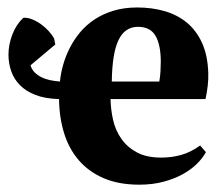

<svg xmlns="http://www.w3.org/2000/svg" viewBox="-20 -488 604 519"><path d="M536.6 -76.7Q527.8 -60.5 512 -44.9Q496.1 -29.3 473.4 -16.8Q450.7 -4.4 421.4 3.4Q392.1 11.2 356.4 11.2Q300.8 11.2 260.3 -6.3Q219.7 -23.9 193.1 -54.7Q166.5 -85.4 153.3 -127.9Q140.1 -170.4 139.6 -220.2Q102.1 -221.2 76.2 -231.2Q50.3 -241.2 33.9 -257.8Q17.6 -274.4 10.3 -295.7Q2.9 -316.9 2.9 -340.3Q2.9 -367.2 13.2 -394.3Q23.4 -421.4 43 -439.9Q53.7 -440.9 66.2 -436Q78.6 -431.2 90.3 -422.9Q102.1 -414.6 111.6 -404.1Q121.1 -393.6 126.5 -383.3Q127.4 -379.4 127.9 -375.7Q128.4 -372.1 129.4 -367.7L62.5 -311.5Q65.9 -299.8 74 -292Q82 -284.2 92.5 -279.1Q103 -273.9 116 -271.2Q128.9 -268.6 142.1 -267.6Q144 -289.1 150.6 -312.5Q157.2 -335.9 168.5 -358.2Q179.7 -380.4 196.3 -400.4Q212.9 -420.4 235.4 -435.3Q257.8 -450.2 286.6 -459Q315.4 -467.8 351.1 -467.8Q390.6 -467.8 424.8 -458Q459 -448.2 484.9 -427Q510.7 -405.8 526.1 -372.1Q541.5 -338.4 543 -290.5Q543.5 -273.9 541.5 -256.3Q539.6 -238.8 535.6 -220.2H278.8Q279.3 -192.4 285.6 -164.1Q292 -135.7 307.9 -113Q323.7 -90.3 349.9 -76.2Q376 -62 416 -62Q444.3 -62 470.2 -69.3Q496.1 -76.7 521 -94.7ZM353 -415.5Q317.4 -415.5 300.3 -379.6Q283.2 -343.8 282.2 -267.6H410.6Q413.1 -281.7 413.8 -295.2Q414.6 -308.6 414.6 -320.8Q414.6 -366.7 400.4 -391.1Q386.2 -415.5 353 -415.5Z"/></svg>

Font: PT Astra Serif
Style: Bold
Weight: 700
Designer: A.Korolkova, I. Chaeva
Foundry: ParaType Ltd
Version: Version 1.002